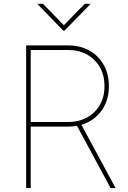

<svg xmlns="http://www.w3.org/2000/svg" viewBox="-20 -959 655 979"><path d="M113.3 0V-727.5H327.1Q388.2 -727.5 435.1 -701.7Q481.9 -675.8 508.5 -628.9Q535.2 -582 535.2 -519.5Q535.2 -458 508.5 -411.6Q481.9 -365.2 435.1 -339.4Q388.2 -313.5 327.1 -313.5H125V-336.9H327.1Q381.3 -336.9 423.1 -359.6Q464.8 -382.3 488.8 -423.3Q512.7 -464.4 512.7 -519.5Q512.7 -575.7 488.8 -616.9Q464.8 -658.2 423.1 -681.2Q381.3 -704.1 327.1 -704.1H136.7V0ZM543.9 0 365.2 -331.1H390.6L569.3 0ZM199.2 -939.5 305.7 -830.1 412.1 -939.5H439.5V-936.5L308.6 -802.7H302.7L172.9 -936.5V-939.5Z"/></svg>

Font: Inter Tight Thin
Style: Regular
Weight: 250
Designer: Rasmus Andersson
Foundry: rsms
Version: Version 3.004